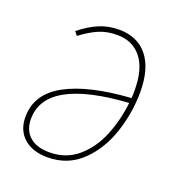

<svg xmlns="http://www.w3.org/2000/svg" viewBox="-104 -617 670 716"><g transform="rotate(20 231.0 -259.5)"><path d="M403 -337Q403 -255 376.5 -175Q350 -95 295 -42.5Q240 10 160 10Q101 10 66.5 -20.5Q32 -51 32 -104Q32 -195 122.5 -244.5Q213 -294 380 -305Q381 -315 381 -336Q381 -421 346 -464.5Q311 -508 250 -508Q210 -508 178 -494.5Q146 -481 109 -453L97 -468Q136 -499 172 -514Q208 -529 250 -529Q323 -529 363 -479.5Q403 -430 403 -337ZM378 -285Q54 -264 54 -104Q54 -60 81.5 -35Q109 -10 161 -10Q226 -10 272.5 -49.5Q319 -89 344.5 -151.5Q370 -214 378 -285Z"/></g></svg>

Font: Fira Sans Condensed Thin
Style: Italic
Weight: 250
Width: 3
Italic angle: -8°
Designer: Carrois Corporate & Edenspiekermann AG
Foundry: Carrois Corporate GbR & Edenspiekermann AG
Version: Version 4.203